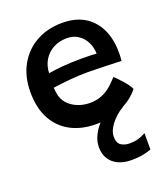

<svg xmlns="http://www.w3.org/2000/svg" viewBox="-139 -632 831 953"><g transform="rotate(-20 277.0 -155.0)"><path d="M497 121V207Q481 213.5 455 219Q429 224.5 390 224.5Q353.5 224.5 324 211.5Q294.5 198.5 277.5 172.8Q260.5 147 260.5 110Q260.5 80.5 273 53Q285.5 25.5 305 2.5Q324.5 -20.5 346.8 -37Q369 -53.5 388 -61L439.5 -36.5Q420.5 -26.5 399 -6.8Q377.5 13 362.5 37.5Q347.5 62 347.5 86Q347.5 118.5 366 131Q384.5 143.5 411 143.5Q437 143.5 456.5 138Q476 132.5 497 121ZM521 -104Q510 -89 489.8 -71.5Q469.5 -54 440.5 -38.5Q411.5 -23 373.2 -13Q335 -3 287.5 -3Q212 -3 155 -33Q98 -63 66.2 -121Q34.5 -179 34.5 -263.5Q34.5 -345.5 68.5 -406.2Q102.5 -467 162.2 -500.2Q222 -533.5 300 -533.5Q398 -533.5 453.8 -475.2Q509.5 -417 514.5 -317.5Q515 -301 514.8 -286.2Q514.5 -271.5 512.5 -255Q505.5 -255.5 483.8 -256.2Q462 -257 433.8 -257.8Q405.5 -258.5 378.5 -259.2Q351.5 -260 334 -260Q286 -260 237 -255.2Q188 -250.5 151 -245Q151.5 -233 153.2 -221.8Q155 -210.5 157.5 -200.5Q165.5 -173 186 -153.2Q206.5 -133.5 235 -123Q263.5 -112.5 295 -112.5Q327.5 -112.5 352.2 -121.8Q377 -131 395.5 -144.8Q414 -158.5 426.5 -172Q439 -185.5 447.5 -194Q450.5 -191.5 460.2 -181.8Q470 -172 482.2 -158.5Q494.5 -145 505.2 -130.8Q516 -116.5 521 -104ZM154 -320.5Q185.5 -326 229 -330Q272.5 -334 328.5 -334Q358 -334 379 -333.2Q400 -332.5 409 -331.5Q409 -346 405 -362.5Q400 -385 386.5 -405.8Q373 -426.5 350.2 -440.2Q327.5 -454 294.5 -454Q255 -454 223.5 -437Q192 -420 173.8 -390Q155.5 -360 154 -320.5Z"/></g></svg>

Font: Grandstander Thin Medium
Style: Regular
Weight: 500
Version: Version 1.200